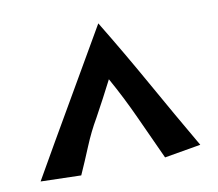

<svg xmlns="http://www.w3.org/2000/svg" viewBox="-55 -811 605 534"><g transform="rotate(-10 247.5 -544.0)"><path d="M474.6 -366.2 372.1 -348.6Q343.8 -410.2 316.4 -470.2Q289.1 -530.3 255.9 -589.8Q243.2 -564.5 230 -540Q216.8 -515.6 203.1 -490.2Q182.6 -455.1 166.5 -416Q150.4 -377 133.8 -339.8L19.5 -342.8Q78.1 -445.3 136.7 -545.9Q195.3 -646.5 253.9 -748Q311.5 -653.3 365.2 -557.6Q418.9 -461.9 474.6 -366.2Z"/></g></svg>

Font: Slackey
Style: Regular
Weight: 400
Designer: Squid
Foundry: Font Diner, Inc DBA Sideshow
Version: Version 1.000